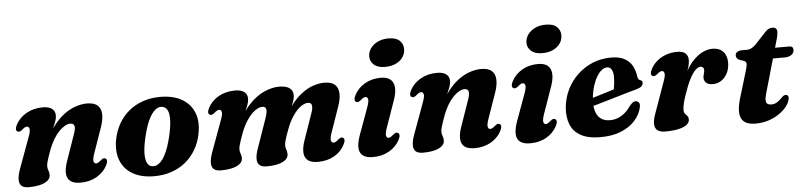

<svg xmlns="http://www.w3.org/2000/svg" viewBox="-44 -956 5044 1206"><g transform="rotate(-5 2478.0 -353.0)"><path d="M56 -341Q47.5 -345 47.2 -356.5Q47 -368 56 -385Q78.5 -427.5 123.5 -453Q168.5 -478.5 227.5 -478.5Q264.5 -478.5 284.5 -463.5Q304.5 -448.5 304.5 -420Q304.5 -403 296.8 -381.8Q289 -360.5 278 -335.8Q267 -311 255.5 -282.8Q244 -254.5 237 -223.5L225 -233.5Q252.5 -303 287 -350.2Q321.5 -397.5 359.2 -425.8Q397 -454 434.5 -466.2Q472 -478.5 504.5 -478.5Q550.5 -478.5 572.2 -458.5Q594 -438.5 595 -403Q596 -367.5 579.5 -320.5L524 -162.5Q511.5 -126.5 515 -112.5Q518.5 -98.5 530 -98.5Q536.5 -98.5 543.2 -102Q550 -105.5 560.5 -114.5Q571 -124 577.8 -125.8Q584.5 -127.5 591 -124Q599.5 -120 599.8 -108.5Q600 -97 591 -79.5Q569 -37.5 524.8 -12Q480.5 13.5 422 13.5Q378.5 13.5 357.5 -4Q336.5 -21.5 335.5 -53.5Q334.5 -85.5 349.5 -128L405 -287.5Q419.5 -326 415.8 -343.8Q412 -361.5 389.5 -361.5Q374 -361.5 355.8 -351.2Q337.5 -341 318.5 -321.5Q299.5 -302 282.5 -273.5Q265.5 -245 251.5 -208.5Q242 -182 235.5 -163Q229 -144 225.8 -130.8Q222.5 -117.5 222.5 -107.5Q222.5 -92 227.8 -80Q233 -68 233 -51.5Q233 -22 196.8 -4.2Q160.5 13.5 96 13.5Q49.5 13.5 39.5 -17Q29.5 -47.5 50 -103L123 -302.5Q136.5 -338.5 132.5 -352.5Q128.5 -366.5 117.5 -366.5Q111 -366.5 104 -363Q97 -359.5 86.5 -350Q76 -341.5 69.2 -339.8Q62.5 -338 56 -341Z M970 -479.5Q1049 -479 1102.5 -448.5Q1156 -418 1179 -362.2Q1202 -306.5 1187.5 -230.5Q1177 -174.5 1150.5 -129Q1124 -83.5 1084.2 -51.5Q1044.5 -19.5 994 -2.8Q943.5 14 884.5 13.5Q806.5 13 753 -17.5Q699.5 -48 677 -104Q654.5 -160 668 -235.5Q679 -292 705.2 -337.2Q731.5 -382.5 771 -414.5Q810.5 -446.5 861 -463.2Q911.5 -480 970 -479.5ZM879 -50Q894 -48 907.8 -53.5Q921.5 -59 934.8 -72.8Q948 -86.5 960 -108.2Q972 -130 982.5 -160Q993 -190 1002 -228Q1016 -287.5 1017.2 -328Q1018.5 -368.5 1008 -390.5Q997.5 -412.5 975.5 -416Q961 -418.5 947.2 -412.8Q933.5 -407 920.5 -393.2Q907.5 -379.5 895.5 -358Q883.5 -336.5 873 -306.2Q862.5 -276 853.5 -238Q839.5 -179 838.2 -138.2Q837 -97.5 847.5 -75.5Q858 -53.5 879 -50Z M1550 -103 1614.5 -287.5Q1628 -326 1624.8 -343.8Q1621.5 -361.5 1600.5 -361.5Q1580 -361.5 1554.8 -343.5Q1529.5 -325.5 1505.8 -291.2Q1482 -257 1463.5 -208.5Q1454 -182 1447.5 -163Q1441 -144 1437.8 -130.8Q1434.5 -117.5 1434.5 -107.5Q1434.5 -92 1439.8 -80Q1445 -68 1445 -51.5Q1445 -22 1408.8 -4.2Q1372.5 13.5 1308 13.5Q1261.5 13.5 1251.5 -17Q1241.5 -47.5 1262 -103L1335 -302.5Q1348.5 -338.5 1344.5 -352.5Q1340.5 -366.5 1329.5 -366.5Q1323 -366.5 1316 -363Q1309 -359.5 1298.5 -350Q1288 -341.5 1281.2 -339.8Q1274.5 -338 1268 -341Q1259.5 -345 1259.2 -356.5Q1259 -368 1268 -385Q1290 -427.5 1335.2 -453Q1380.5 -478.5 1439.5 -478.5Q1476.5 -478.5 1496.5 -463.5Q1516.5 -448.5 1516.5 -420Q1516.5 -403 1508.8 -381.8Q1501 -360.5 1490 -335.8Q1479 -311 1467.5 -282.8Q1456 -254.5 1449 -223.5L1437 -233.5Q1473 -326.5 1521.5 -379.8Q1570 -433 1621 -455.8Q1672 -478.5 1715.5 -478.5Q1760 -478.5 1782.2 -462.8Q1804.5 -447 1804 -416Q1804 -399 1796.8 -378.5Q1789.5 -358 1778.8 -333.8Q1768 -309.5 1757.2 -282Q1746.5 -254.5 1739.5 -223.5L1724 -233.5Q1751.5 -303 1785.8 -350Q1820 -397 1857.5 -425.5Q1895 -454 1932.2 -466.2Q1969.5 -478.5 2002 -478.5Q2047 -478.5 2068.5 -458.5Q2090 -438.5 2091.2 -403Q2092.5 -367.5 2075.5 -320.5L2020.5 -162.5Q2008 -127 2012 -112.8Q2016 -98.5 2027 -98.5Q2034 -98.5 2040.8 -102Q2047.5 -105.5 2057.5 -114.5Q2069 -124 2075.8 -125.8Q2082.5 -127.5 2088.5 -124Q2097 -120 2097.2 -108.5Q2097.5 -97 2088 -79.5Q2067 -37.5 2022.8 -12Q1978.5 13.5 1919 13.5Q1876 13.5 1855.2 -4Q1834.5 -21.5 1833 -53.5Q1831.5 -85.5 1846.5 -128L1902 -287.5Q1916.5 -326 1912.5 -343.8Q1908.5 -361.5 1888 -361.5Q1867.5 -361.5 1842.5 -343.5Q1817.5 -325.5 1793.8 -291.2Q1770 -257 1752 -208.5Q1742 -182 1735.5 -163Q1729 -144 1726 -130.8Q1723 -117.5 1723 -107.5Q1723 -92 1728 -80Q1733 -68 1733 -51.5Q1733 -22 1697 -4.2Q1661 13.5 1596.5 13.5Q1565 13.5 1550.5 -0.2Q1536 -14 1536.5 -40Q1537 -66 1550 -103Z M2368.5 -162.5Q2356 -126.5 2359.5 -112.5Q2363 -98.5 2374 -98.5Q2380.5 -98.5 2387.2 -102.2Q2394 -106 2404.5 -115Q2415 -124 2421.8 -125.8Q2428.5 -127.5 2435.5 -124Q2443.5 -120 2444 -108.5Q2444.5 -97 2435 -79.5Q2413.5 -38 2369.2 -12.2Q2325 13.5 2266 13.5Q2222.5 13.5 2201.5 -4.2Q2180.5 -22 2180 -54Q2179.5 -86 2195 -129.5L2258 -302.5Q2271 -338.5 2267.2 -352.5Q2263.5 -366.5 2252.5 -366.5Q2246 -366.5 2239 -363Q2232 -359.5 2222 -350Q2211 -341.5 2204.2 -339.8Q2197.5 -338 2191 -341Q2183 -345 2182.5 -356.5Q2182 -368 2191 -385Q2213 -427 2256.8 -452.8Q2300.5 -478.5 2357.5 -478.5Q2397 -478.5 2418 -461.5Q2439 -444.5 2441.8 -411.2Q2444.5 -378 2427.5 -330ZM2391 -544Q2345 -544 2320.8 -566Q2296.5 -588 2297.5 -619.5Q2298 -646 2314.2 -669Q2330.5 -692 2359.5 -706.2Q2388.5 -720.5 2428 -720.5Q2476.5 -720.5 2498.8 -697.8Q2521 -675 2520 -644Q2519.5 -615.5 2503 -592.8Q2486.5 -570 2458 -557Q2429.5 -544 2391 -544Z M2541.5 -341Q2533 -345 2532.8 -356.5Q2532.5 -368 2541.5 -385Q2564 -427.5 2609 -453Q2654 -478.5 2713 -478.5Q2750 -478.5 2770 -463.5Q2790 -448.5 2790 -420Q2790 -403 2782.2 -381.8Q2774.5 -360.5 2763.5 -335.8Q2752.5 -311 2741 -282.8Q2729.5 -254.5 2722.5 -223.5L2710.5 -233.5Q2738 -303 2772.5 -350.2Q2807 -397.5 2844.8 -425.8Q2882.5 -454 2920 -466.2Q2957.5 -478.5 2990 -478.5Q3036 -478.5 3057.8 -458.5Q3079.5 -438.5 3080.5 -403Q3081.5 -367.5 3065 -320.5L3009.5 -162.5Q2997 -126.5 3000.5 -112.5Q3004 -98.5 3015.5 -98.5Q3022 -98.5 3028.8 -102Q3035.5 -105.5 3046 -114.5Q3056.5 -124 3063.2 -125.8Q3070 -127.5 3076.5 -124Q3085 -120 3085.2 -108.5Q3085.5 -97 3076.5 -79.5Q3054.5 -37.5 3010.2 -12Q2966 13.5 2907.5 13.5Q2864 13.5 2843 -4Q2822 -21.5 2821 -53.5Q2820 -85.5 2835 -128L2890.5 -287.5Q2905 -326 2901.2 -343.8Q2897.5 -361.5 2875 -361.5Q2859.5 -361.5 2841.2 -351.2Q2823 -341 2804 -321.5Q2785 -302 2768 -273.5Q2751 -245 2737 -208.5Q2727.5 -182 2721 -163Q2714.5 -144 2711.2 -130.8Q2708 -117.5 2708 -107.5Q2708 -92 2713.2 -80Q2718.5 -68 2718.5 -51.5Q2718.5 -22 2682.2 -4.2Q2646 13.5 2581.5 13.5Q2535 13.5 2525 -17Q2515 -47.5 2535.5 -103L2608.5 -302.5Q2622 -338.5 2618 -352.5Q2614 -366.5 2603 -366.5Q2596.5 -366.5 2589.5 -363Q2582.5 -359.5 2572 -350Q2561.5 -341.5 2554.8 -339.8Q2548 -338 2541.5 -341Z M3360 -162.5Q3347.5 -126.5 3351 -112.5Q3354.5 -98.5 3365.5 -98.5Q3372 -98.5 3378.8 -102.2Q3385.5 -106 3396 -115Q3406.5 -124 3413.2 -125.8Q3420 -127.5 3427 -124Q3435 -120 3435.5 -108.5Q3436 -97 3426.5 -79.5Q3405 -38 3360.8 -12.2Q3316.5 13.5 3257.5 13.5Q3214 13.5 3193 -4.2Q3172 -22 3171.5 -54Q3171 -86 3186.5 -129.5L3249.5 -302.5Q3262.5 -338.5 3258.8 -352.5Q3255 -366.5 3244 -366.5Q3237.5 -366.5 3230.5 -363Q3223.5 -359.5 3213.5 -350Q3202.5 -341.5 3195.8 -339.8Q3189 -338 3182.5 -341Q3174.5 -345 3174 -356.5Q3173.5 -368 3182.5 -385Q3204.5 -427 3248.2 -452.8Q3292 -478.5 3349 -478.5Q3388.5 -478.5 3409.5 -461.5Q3430.5 -444.5 3433.2 -411.2Q3436 -378 3419 -330ZM3382.5 -544Q3336.5 -544 3312.2 -566Q3288 -588 3289 -619.5Q3289.5 -646 3305.8 -669Q3322 -692 3351 -706.2Q3380 -720.5 3419.5 -720.5Q3468 -720.5 3490.2 -697.8Q3512.5 -675 3511.5 -644Q3511 -615.5 3494.5 -592.8Q3478 -570 3449.5 -557Q3421 -544 3382.5 -544Z M3585 -209Q3585 -209 3602.2 -214.5Q3619.5 -220 3647.2 -228.2Q3675 -236.5 3707.2 -246.5Q3739.5 -256.5 3770 -265.8Q3800.5 -275 3823 -282.5L3806 -262.5Q3811 -280 3814.2 -303.8Q3817.5 -327.5 3818 -357.5Q3818 -386 3808 -402.8Q3798 -419.5 3779.5 -419.5Q3762.5 -419.5 3745.5 -406.2Q3728.5 -393 3713.8 -368.2Q3699 -343.5 3688.5 -309.2Q3678 -275 3674 -233Q3668 -161 3693 -124.2Q3718 -87.5 3769.5 -87.5Q3797 -87.5 3821 -97.2Q3845 -107 3865.2 -124.5Q3885.5 -142 3901 -165.5Q3914 -181 3922.5 -186.8Q3931 -192.5 3941.5 -192Q3953.5 -191.5 3960.8 -181Q3968 -170.5 3962 -147Q3952 -105.5 3919.2 -68.8Q3886.5 -32 3831.8 -9.2Q3777 13.5 3699 13.5Q3625 13.5 3578.8 -11.5Q3532.5 -36.5 3513.5 -82Q3494.5 -127.5 3499.5 -190.5Q3505 -251 3530.5 -303.2Q3556 -355.5 3597.8 -395Q3639.5 -434.5 3693.8 -456.8Q3748 -479 3811 -479Q3861 -479 3893 -461.8Q3925 -444.5 3941.8 -415.5Q3958.5 -386.5 3963 -349.5Q3964.5 -339.5 3968.2 -331.8Q3972 -324 3979 -322Q3986 -320 3990 -315.8Q3994 -311.5 3994 -303.5Q3994 -292.5 3985.5 -283.2Q3977 -274 3953.5 -267Q3931 -261 3895.8 -250.8Q3860.5 -240.5 3819.5 -228.5Q3778.5 -216.5 3738 -204.5Q3697.5 -192.5 3663.8 -183Q3630 -173.5 3609.8 -167.5Q3589.5 -161.5 3589.5 -161.5Z M4059.5 -341Q4051.5 -345 4051 -356.5Q4050.5 -368 4059.5 -385Q4074.5 -413.5 4099.5 -434.5Q4124.5 -455.5 4157.2 -467Q4190 -478.5 4227.5 -478.5Q4261.5 -478.5 4278.5 -463.5Q4295.5 -448.5 4295.5 -420Q4295.5 -400.5 4288 -376.2Q4280.5 -352 4270.2 -326Q4260 -300 4251.5 -274.8Q4243 -249.5 4241.5 -228.5L4232 -231Q4250 -297.5 4275.5 -344.8Q4301 -392 4330.5 -421.5Q4360 -451 4390.5 -464.8Q4421 -478.5 4449 -478.5Q4494 -478.5 4517.8 -451Q4541.5 -423.5 4540 -379Q4538.5 -340.5 4523.2 -313.2Q4508 -286 4484.5 -271.5Q4461 -257 4434 -257Q4404 -257 4390.8 -270.2Q4377.5 -283.5 4377.5 -300Q4377.5 -313 4381.8 -325Q4386 -337 4386 -349.5Q4386 -360.5 4380.5 -366.5Q4375 -372.5 4365.5 -372.5Q4350.5 -372.5 4333 -356.2Q4315.5 -340 4296.5 -303.8Q4277.5 -267.5 4257 -207Q4245 -172 4240 -150.2Q4235 -128.5 4235 -111Q4235 -94.5 4242 -86.8Q4249 -79 4256 -71.5Q4263 -64 4263 -48Q4263 -30.5 4245.8 -16.5Q4228.5 -2.5 4194.5 5.5Q4160.5 13.5 4109 13.5Q4075 13.5 4059 -0.2Q4043 -14 4042.8 -40.2Q4042.5 -66.5 4056 -103L4127 -302.5Q4140 -338.5 4136.2 -352.5Q4132.5 -366.5 4121 -366.5Q4114.5 -366.5 4107.5 -363Q4100.5 -359.5 4090.5 -350Q4079.5 -341.5 4072.8 -339.8Q4066 -338 4059.5 -341Z M4639.5 -385.5 4613 -394Q4602 -398.5 4596.8 -406.2Q4591.5 -414 4591.5 -423.5Q4591.5 -437.5 4603 -445.2Q4614.5 -453 4634 -453H4663Q4680.5 -453 4694.2 -460.5Q4708 -468 4722 -482L4793 -558Q4803.5 -569 4813.8 -573.2Q4824 -577.5 4836 -577.5Q4851 -577.5 4858 -570Q4865 -562.5 4865 -550.5Q4865 -543 4863 -530Q4861 -517 4856 -500.5L4761 -168.5Q4749.5 -128.5 4756.5 -113Q4763.5 -97.5 4788.5 -97.5Q4805.5 -97.5 4821.2 -106Q4837 -114.5 4855 -133.5Q4863.5 -142.5 4869.5 -146Q4875.5 -149.5 4882 -149.5Q4890.5 -149.5 4895.8 -143.5Q4901 -137.5 4899.5 -126.5Q4896.5 -103.5 4878.8 -79.2Q4861 -55 4831.2 -33.8Q4801.5 -12.5 4762.5 0.5Q4723.5 13.5 4677.5 13.5Q4632.5 13.5 4608.5 -4.8Q4584.5 -23 4581.5 -60.2Q4578.5 -97.5 4595.5 -154L4647.5 -326.5Q4656.5 -356.5 4654.5 -368.8Q4652.5 -381 4639.5 -385.5ZM4788.5 -384.5 4809.5 -450.5H4932Q4956 -450.5 4956 -428Q4956 -408 4939.8 -396.2Q4923.5 -384.5 4896 -384.5Z"/></g></svg>

Font: Fraunces
Style: Bold Italic
Weight: 700
Italic angle: -16°
Version: Version 1.000;[b76b70a41]